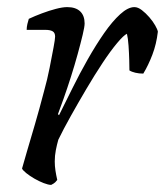

<svg xmlns="http://www.w3.org/2000/svg" viewBox="-20 -520 464 540"><path d="M124 0Q116 0 103 -5Q90 -10 77 -17.5Q64 -25 54 -33Q44 -41 42 -46Q46 -61 55.5 -93Q65 -125 78 -169.5Q91 -214 104 -264Q113 -296 119.5 -329Q126 -362 130.5 -386Q135 -410 135 -417Q135 -428 128 -432Q121 -436 108 -436H55Q55 -444 57 -452.5Q59 -461 61 -467Q78 -475 98 -482.5Q118 -490 137 -495Q156 -500 169 -500Q193 -500 205.5 -488Q218 -476 218 -454Q218 -445 212.5 -422Q207 -399 198.5 -368Q190 -337 179.5 -304Q169 -271 159 -243Q149 -215 143 -199L146 -196Q163 -230 183.5 -271.5Q204 -313 227 -353.5Q250 -394 273 -427Q296 -460 318 -480Q340 -500 358 -500Q368 -500 379 -491.5Q390 -483 400 -471.5Q410 -460 416.5 -448.5Q423 -437 424 -431Q420 -396 408.5 -366Q397 -336 383 -313Q371 -313 360.5 -315.5Q350 -318 344 -322Q344 -331 343.5 -350.5Q343 -370 341.5 -391.5Q340 -413 337 -425Q328 -421 309.5 -399Q291 -377 268.5 -343Q246 -309 223 -270Q200 -231 179 -193.5Q158 -156 144 -127Q140 -113 137 -97.5Q134 -82 134 -66Q134 -53 136 -40Q138 -27 141 -14Q139 -11 135.5 -7.5Q132 -4 124 0Z"/></svg>

Font: Texturina 12pt Light
Style: Italic
Weight: 300
Italic angle: -11°
Designer: Guillermo Torres Carreño
Foundry: Omnibus-Type
Version: Version 1.002